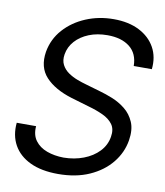

<svg xmlns="http://www.w3.org/2000/svg" viewBox="-84 -806 761 888"><g transform="rotate(10 296.5 -362.0)"><path d="M248 12.7Q169.9 12.7 116.9 -12.5Q64 -37.6 38.8 -82.8Q13.7 -127.9 19.5 -187.5H110.4Q106.9 -146.5 126.7 -119.6Q146.5 -92.8 181.9 -79.8Q217.3 -66.9 260.7 -66.4Q311 -66.9 354 -83.3Q397 -99.6 425.3 -129.4Q453.6 -159.2 460 -199.2Q466.3 -235.4 449.7 -258.1Q433.1 -280.8 402.3 -294.9Q371.6 -309.1 335 -319.3L249 -344.7Q168 -369.6 126 -415Q84 -460.4 95.7 -534.2Q106.4 -595.2 147.2 -640.9Q188 -686.5 248.5 -711.9Q309.1 -737.3 378.9 -737.3Q449.2 -737.3 499 -711.9Q548.8 -686.5 573.5 -642.1Q598.1 -597.7 591.8 -540H506.8Q506.3 -598.1 467.8 -628.7Q429.2 -659.2 363.3 -659.2Q314.9 -659.2 276.1 -643.6Q237.3 -627.9 212.9 -600.6Q188.5 -573.2 182.6 -538.1Q177.7 -508.8 188.5 -488.3Q199.2 -467.8 219 -454.1Q238.8 -440.4 261.5 -431.9Q284.2 -423.3 303.7 -418L374 -397.5Q400.9 -390.1 433.6 -377Q466.3 -363.8 494.6 -341.3Q522.9 -318.8 538.1 -283.7Q553.2 -248.5 544.9 -197.3Q535.2 -138.7 496.6 -91.1Q458 -43.5 395 -15.4Q332 12.7 248 12.7Z"/></g></svg>

Font: Inter Tight
Style: Italic
Weight: 400
Italic angle: -9.39999°
Designer: Rasmus Andersson
Foundry: rsms
Version: Version 3.002